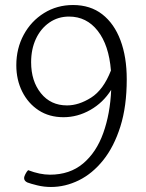

<svg xmlns="http://www.w3.org/2000/svg" viewBox="-20 -810 580 765"><path d="M183 -65Q155 -65 128.5 -71.5Q102 -78 89 -83Q76 -89 76 -101Q76 -106 81 -116Q86 -126 92 -132Q139 -114 179 -114Q258 -114 311 -158.5Q364 -203 391.5 -280Q419 -357 423 -452Q391 -401 340 -372Q289 -343 233 -343Q176 -343 134 -370.5Q92 -398 68.5 -445Q45 -492 45 -550Q45 -617 74.5 -671.5Q104 -726 155.5 -758Q207 -790 271 -790Q340 -790 387.5 -753Q435 -716 460 -649.5Q485 -583 485 -494Q485 -386 459.5 -305.5Q434 -225 391 -171.5Q348 -118 294 -91.5Q240 -65 183 -65ZM422 -529Q414 -630 369.5 -687Q325 -744 255 -744Q211 -744 176.5 -720Q142 -696 123 -655Q104 -614 104 -562Q104 -487 143 -438.5Q182 -390 247 -390Q294 -390 343 -421Q392 -452 422 -529Z"/></svg>

Font: Gowun Batang
Style: Regular
Weight: 400
Designer: Yanghee Ryu
Foundry: Yanghee Ryu
Version: Version 2.000